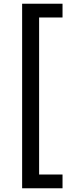

<svg xmlns="http://www.w3.org/2000/svg" viewBox="-20 -801 426 1021"><path d="M97.7 200.2V-781.2H312.5V-708H188V127H312.5V200.2Z"/></svg>

Font: Andika Compact
Style: Regular
Weight: 400
Designer: Victor Gaultney, Annie Olsen, Julie Remington, Don Collingsworth, Eric Hays, Becca Hirsbrunner
Foundry: SIL International
Version: Version 5.000 ; LnSpcTght